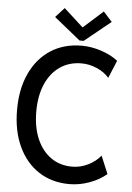

<svg xmlns="http://www.w3.org/2000/svg" viewBox="-61 -963 696 1016"><g transform="rotate(5 287.0 -455.0)"><path d="M346.7 7.8Q252.9 7.8 183.3 -37.6Q113.8 -83 75.2 -165.8Q36.6 -248.5 36.6 -360.4Q36.6 -471.7 75.2 -554.2Q113.8 -636.7 183.8 -682.1Q253.9 -727.5 349.1 -727.5Q399.9 -727.5 452.6 -710.2Q505.4 -692.9 541.5 -664.1L502.4 -570.3Q477.5 -599.6 437 -616.9Q396.5 -634.3 356 -634.3Q289.6 -634.3 240.7 -600.3Q191.9 -566.4 165.3 -504.9Q138.7 -443.4 138.7 -360.4Q138.7 -277.3 165 -215.6Q191.4 -153.8 239.5 -119.6Q287.6 -85.4 353 -85.4Q396.5 -85.4 437.3 -105.5Q478 -125.5 503.4 -157.2L543 -62.5Q503.9 -29.8 451.4 -11Q398.9 7.8 346.7 7.8ZM241.2 -918 342.8 -825.2H345.2L448.7 -918L495.1 -866.7L356 -753.9H334L194.3 -866.7Z"/></g></svg>

Font: Reddit Sans Condensed Medium
Style: Regular
Weight: 500
Designer: Stephen Hutchings
Foundry: Reddit
Version: Version 1.014